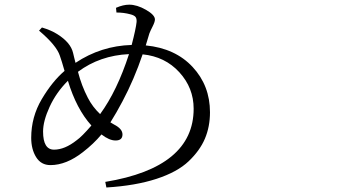

<svg xmlns="http://www.w3.org/2000/svg" viewBox="-20 -788 1540 838"><path d="M417 -290Q491.2 -391.6 543 -551.8Q416 -545.9 320.3 -474.6Q335.9 -414.1 363.3 -361.3Q383.8 -321.3 417 -290ZM378.9 -240.2Q313.5 -312.5 276.4 -435.5Q225.6 -384.8 196.8 -322.3Q168 -259.8 168 -213.9Q168 -134.8 215.8 -134.8Q262.7 -134.8 314.5 -175.8Q336.9 -191.4 378.9 -240.2ZM631.8 -641.6 616.2 -589.8Q745.1 -577.1 820.8 -495.6Q896.5 -414.1 896.5 -297.9Q896.5 -235.4 874.5 -183.1Q852.5 -130.9 803.2 -84Q753.9 -37.1 662.6 -7.3Q571.3 22.5 444.3 30.3L439.5 5.9Q825.2 -57.6 825.2 -313.5Q825.2 -404.3 762.7 -472.7Q700.2 -541 602.5 -550.8Q565.4 -441.4 514.6 -345.7Q488.3 -295.9 461.9 -253.9Q464.8 -252 470.2 -249Q475.6 -246.1 478.5 -244.1Q514.6 -225.6 514.6 -201.2Q514.6 -174.8 484.4 -174.8Q457 -174.8 422.9 -201.2Q388.7 -160.2 341.8 -124Q269.5 -67.4 200.2 -67.4Q159.2 -67.4 137.7 -102.1Q116.2 -136.7 116.2 -186.5Q116.2 -277.3 162.1 -355Q208 -432.6 261.7 -478.5Q249 -523.4 241.2 -544.9Q226.6 -589.8 150.4 -654.3L163.1 -668Q203.1 -656.2 230.5 -638.7Q288.1 -602.5 298.8 -557.6Q299.8 -552.7 303.7 -537.1Q307.6 -521.5 309.6 -513.7Q420.9 -587.9 554.7 -591.8Q573.2 -663.1 576.2 -692.4Q577.1 -708 570.8 -714.8Q564.5 -721.7 548.8 -725.6Q520.5 -733.4 488.3 -733.4L486.3 -753.9Q517.6 -767.6 543.9 -767.6Q578.1 -767.6 617.2 -745.1Q656.2 -722.7 656.2 -703.1Q656.2 -692.4 646 -672.4Q635.7 -652.3 631.8 -641.6Z"/></svg>

Font: Bpmf Zihi Serif Regular
Style: Regular
Weight: 400
Foundry: But Ko
Version: Version 1.320